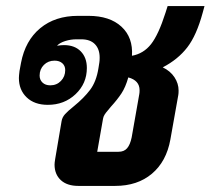

<svg xmlns="http://www.w3.org/2000/svg" viewBox="-20 -610 691 630"><path d="M651 -590 645 -568Q625 -494 594.5 -454.5Q564 -415 514 -389Q539 -377 552.5 -356.5Q566 -336 566 -313Q566 -303 565 -298L539 -152Q526 -80 478.5 -40Q431 0 358 0H237Q200 0 179.5 -19Q159 -38 159 -70Q159 -76 161 -88L182 -212Q184 -225 193.5 -235.5Q203 -246 223 -262Q255 -288 275.5 -315Q296 -342 303 -386L306 -405Q307 -411 307 -421Q307 -449 291.5 -465Q276 -481 247 -481H231Q212 -481 194.5 -475.5Q177 -470 168 -461V-460Q180 -462 190 -462Q225 -462 245 -441.5Q265 -421 265 -387Q265 -336 228 -301Q191 -266 137 -266Q93 -266 67.5 -290.5Q42 -315 42 -354Q42 -361 44 -377L49 -404Q63 -477 112 -517.5Q161 -558 236 -558H270Q340 -558 378.5 -522.5Q417 -487 413 -427Q451 -434 475.5 -465Q500 -496 523 -568L530 -590ZM159 -411Q138 -411 124 -397Q110 -383 110 -362Q110 -348 119.5 -339Q129 -330 145 -330Q166 -330 180 -344.5Q194 -359 194 -380Q194 -394 184.5 -402.5Q175 -411 159 -411ZM438 -314Q438 -346 401 -356Q392 -324 378.5 -303.5Q365 -283 344 -260Q342 -257 334.5 -248.5Q327 -240 323 -233.5Q319 -227 318 -220L299 -112H369Q387 -112 397 -123.5Q407 -135 412 -159L437 -301Q438 -306 438 -314Z"/></svg>

Font: Bai Jamjuree
Style: Bold Italic
Weight: 700
Italic angle: -10°
Designer: Katatrad Aksorn Co.,Ltd.
Foundry: Cadson Demak Co.,Ltd.
Version: Version 1.000; ttfautohint (v1.6)